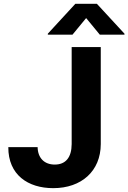

<svg xmlns="http://www.w3.org/2000/svg" viewBox="-20 -973 670 1003"><path d="M258.2 9.9C405.5 9.9 506 -79.2 506.4 -220.2V-727.3H354.4V-220.2C354 -150.2 322.8 -113.3 266 -113.3C212.4 -113.3 177.6 -146.7 176.5 -204.5H23.4C22.7 -59.3 126.4 9.9 258.2 9.9ZM229.8 -796.9V-791.9H358.7L430 -878.6L501.4 -791.9H630.3V-796.9L486.2 -953.1H373.6Z"/></svg>

Font: Inter-Hewn
Style: Bold
Weight: 700
Designer: Rasmus Andersson
Foundry: rsms
Version: Version 3.012;git-f93a4a705